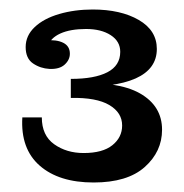

<svg xmlns="http://www.w3.org/2000/svg" viewBox="-20 -707 388 404"><path d="M177 -323Q104 -323 63.5 -358.5Q23 -394 27 -460H68Q68 -422 94 -403.5Q120 -385 156 -385Q196 -385 216.5 -401.5Q237 -418 237 -443Q237 -470 210 -486Q183 -502 129 -501V-532Q228 -537 274.5 -510.5Q321 -484 321 -434Q321 -388 284.5 -355.5Q248 -323 177 -323ZM129 -541Q179 -541 206 -555Q233 -569 233 -598Q233 -620 213 -633Q193 -646 161 -646Q128 -646 107 -636.5Q86 -627 80 -609L76 -622Q99 -624 113 -617Q127 -610 127 -594Q127 -581 116 -571Q105 -561 84 -562Q65 -563 49.5 -573.5Q34 -584 34 -608Q34 -632 53 -650Q72 -668 104.5 -677.5Q137 -687 175 -687Q234 -687 272 -665Q310 -643 310 -604Q310 -562 265.5 -542Q221 -522 129 -524Z"/></svg>

Font: Montagu Slab Medium
Style: Regular
Weight: 500
Version: Version 1.000